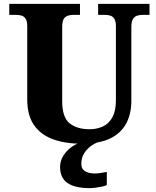

<svg xmlns="http://www.w3.org/2000/svg" viewBox="-20 -734 810 994"><path d="M403 10Q318 10 254.5 -13Q191 -36 156 -86.5Q121 -137 121 -219V-598Q121 -624 113 -636.5Q105 -649 92 -653Q79 -657 63 -657H28V-714H394V-657H360Q344 -657 330.5 -652.5Q317 -648 309.5 -635Q302 -622 302 -594V-210Q302 -127 340 -96Q378 -65 444 -65Q483 -65 514 -80Q545 -95 562.5 -128Q580 -161 580 -214V-598Q580 -624 572 -636.5Q564 -649 551.5 -653Q539 -657 523 -657H488V-714H754V-657H718Q702 -657 689 -652.5Q676 -648 668 -635Q660 -622 660 -594V-212Q660 -145 633.5 -95Q607 -45 551 -17.5Q495 10 403 10ZM445 240Q368 240 329.5 213.5Q291 187 291 130Q291 99 308 72Q325 45 352 26Q379 7 409 0H494Q473 6 451.5 21.5Q430 37 415.5 60Q401 83 401 115Q401 141 420.5 152.5Q440 164 470 164Q484 164 499.5 162Q515 160 533 156V224Q523 229 506 232.5Q489 236 472.5 238Q456 240 445 240Z"/></svg>

Font: Noto Serif Kannada ExtraBold
Style: Regular
Weight: 800
Version: Version 2.003